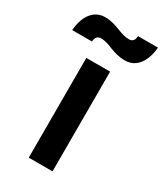

<svg xmlns="http://www.w3.org/2000/svg" viewBox="-226 -795 740 867"><g transform="rotate(30 144.5 -361.0)"><path d="M138 -704C113 -713 90 -722 57 -722C-4 -722 -38 -668 -43 -597H60C61 -614 67 -630 90 -630C111 -630 132 -622 151 -614C175 -605 199 -597 231 -597C292 -597 326 -650 332 -722H228C227 -704 221 -689 199 -689C178 -689 157 -696 138 -704ZM75 0H199V-520H75Z"/></g></svg>

Font: Fixel Display SemiBold
Style: Regular
Weight: 600
Designer: AlfaBravo + MacPaw
Foundry: Kyrylo Tkachov, Marchela Mozhyna, Serhii Makarenko, Maria Weinstein, Zakhar Kryvoshyya
Version: Version 1.211